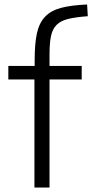

<svg xmlns="http://www.w3.org/2000/svg" viewBox="-20 -833 410 853"><path d="M133 -480H17V-540H134V-567Q134 -639 144 -685Q154 -731 180 -758.5Q206 -786 251 -798Q296 -810 367 -813L370 -761Q317 -757 283.5 -749Q250 -741 231.5 -722.5Q213 -704 206.5 -672.5Q200 -641 200 -591V-540H343V-480H200V0H133Z"/></svg>

Font: EncodeSans
Style: Light
Weight: 300
Designer: Pablo Impallari, Andres Torresi
Foundry: Pablo Impallari, Andres Torresi
Version: Version 1.000; ttfautohint (v1.4.1)